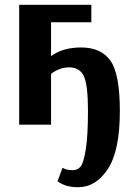

<svg xmlns="http://www.w3.org/2000/svg" viewBox="-20 -520 560 801"><path d="M318 -322Q402 -322 441 -266.5Q480 -211 480 -57Q480 109 430 185Q380 261 306 261Q252 261 220 236L241 180Q257 190 283 190Q304 190 316.5 174.5Q329 159 338 102.5Q347 46 347 -57Q347 -167 329.5 -203Q312 -239 268 -239Q229 -239 193 -212V0H60V-500H361V-427H193V-286Q242 -322 318 -322Z"/></svg>

Font: Arsenal
Style: Bold
Weight: 700
Designer: Andrij Shevchenko
Foundry: Stairsfor
Version: Version 2.001;PS 002.001;hotconv 1.0.88;makeotf.lib2.5.64775